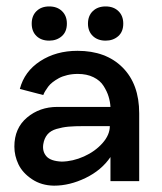

<svg xmlns="http://www.w3.org/2000/svg" viewBox="-20 -566 505 600"><path d="M133.8 -439Q108.9 -439 94 -453.4Q79.1 -467.8 79.1 -492.2Q79.1 -516.6 94 -531.2Q108.9 -545.9 133.8 -545.9Q158.7 -545.9 173.8 -531.2Q189 -516.6 189 -492.2Q189 -466.8 173.1 -452.9Q157.2 -439 133.8 -439ZM310.1 -439Q285.2 -439 270 -453.6Q254.9 -468.3 254.9 -492.2Q254.9 -516.6 270 -531.2Q285.2 -545.9 310.1 -545.9Q335 -545.9 350.1 -531.2Q365.2 -516.6 365.2 -492.2Q365.2 -466.8 349.4 -452.9Q333.5 -439 310.1 -439ZM222.2 -407.2Q311 -407.2 363 -355.2Q415 -303.2 415 -211.9V0H325.2V-75.2Q296.9 -33.7 247.3 -9.8Q197.8 14.2 148.9 14.2Q109.4 13.7 80.1 -5.9Q50.8 -25.4 37.8 -52.2Q24.9 -79.1 24.9 -107.9Q24.9 -165.5 64.5 -198.7Q104 -231.9 159.2 -231.9H325.2Q324.2 -248.5 319.3 -264.4Q314.5 -280.3 303.7 -297.4Q293 -314.5 272.2 -324.7Q251.5 -335 223.1 -335Q205.6 -335 190.2 -331.3Q174.8 -327.6 164.1 -321.8Q153.3 -315.9 144.5 -309.1Q135.7 -302.2 130.6 -295.2Q125.5 -288.1 121.8 -282.2Q118.2 -276.4 116.7 -272.5L115.2 -269L42 -288.1Q56.2 -342.8 105.7 -375Q155.3 -407.2 222.2 -407.2ZM172.9 -61Q207.5 -61.5 242.4 -77.1Q277.3 -92.8 300.3 -118.7Q323.2 -144.5 323.2 -171.9H243.2Q212.9 -171.9 194.1 -170.2Q175.3 -168.5 156.7 -163.1Q138.2 -157.7 128.2 -145.8Q118.2 -133.8 115.2 -115.2Q111.8 -92.8 125 -77.6Q138.2 -62.5 172.9 -61Z"/></svg>

Font: Neutral Grotesk
Style: Regular
Weight: 400
Designer: Nawras Khrais
Foundry: Nawras Khrais
Version: Version 1.000;PS 001.000;hotconv 1.0.88;makeotf.lib2.5.64775